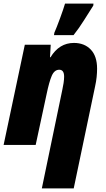

<svg xmlns="http://www.w3.org/2000/svg" viewBox="-23 -800 584 1060"><path d="M383 -606Q414 -645 441 -688.5Q468 -732 492 -769L493 -780H336Q328 -752 308.5 -699Q289 -646 277 -619L275 -606ZM384 240 502 -323Q508 -350 510.5 -374.5Q513 -399 513 -421Q513 -490 478 -526.5Q443 -563 385 -563Q304 -563 256 -484H253L257 -553H114L-3 0H174L234 -279Q248 -347 262.5 -381Q277 -415 304 -415Q331 -415 331 -377Q331 -362 328 -341.5Q325 -321 321 -304L208 240Z"/></svg>

Font: Noto Sans Display SemiCondensed Black
Style: Italic
Weight: 900
Width: 4
Designer: Monotype Design team
Foundry: Monotype Imaging Inc.
Version: 1.000